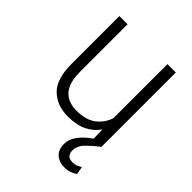

<svg xmlns="http://www.w3.org/2000/svg" viewBox="-206 -643 961 961"><g transform="rotate(45 274.5 -163.0)"><path d="M483.9 180.7Q473.1 188 456.5 195.1Q439.9 202.1 414.1 202.1Q377.9 202.1 354.5 181.4Q331.1 160.6 331.1 119.1Q331.1 87.4 354.2 55.7Q377.4 23.9 417.5 -3.4L416 -67.4Q391.6 -31.2 350.1 -10.7Q308.6 9.8 248 9.8Q170.4 9.8 122.6 -36.4Q74.7 -82.5 74.7 -190.4V-528.3H132.8V-189.5Q132.8 -133.3 149.4 -101.1Q166 -68.8 193.8 -55.2Q221.7 -41.5 254.9 -41.5Q324.7 -41.5 362.5 -71Q400.4 -100.6 415 -145.5V-528.3H474.1V0H471.2Q438.5 25.4 411.1 53Q383.8 80.6 383.8 114.3Q383.8 130.9 392.6 143.1Q401.4 155.3 425.3 155.3Q443.4 155.3 456.1 149.7Q468.8 144 476.6 139.2Z"/></g></svg>

Font: Vazirmatn UI ExtraLight
Style: Regular
Weight: 200
Designer: Saber Rastikerdar
Foundry: Saber Rastikerdar
Version: Version 33.003